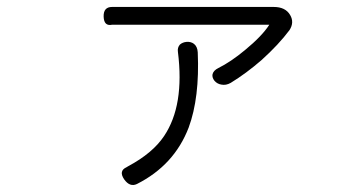

<svg xmlns="http://www.w3.org/2000/svg" viewBox="-20 -569 1040 558"><path d="M305.7 -548.8Q280.3 -548.8 281.2 -520.5Q282.2 -492.2 305.7 -497.1H762.7Q741.2 -463.9 692.4 -423.8Q651.4 -389.6 614.3 -371.1Q600.6 -364.3 597.7 -353.5Q595.7 -343.8 603.5 -334Q611.3 -325.2 623 -323.2Q636.7 -320.3 650.4 -328.1Q695.3 -355.5 740.2 -394.5Q790 -439.5 821.3 -481.4Q835.9 -503.9 823.2 -525.4Q809.6 -548.8 775.4 -548.8ZM497.1 -418Q516.6 -262.7 457 -173.8Q423.8 -124 352.5 -85.9L347.7 -83Q324.2 -72.3 340.8 -47.9Q357.4 -24.4 377.9 -34.2Q486.3 -88.9 528.3 -198.2Q560.5 -285.2 554.7 -417Q553.7 -433.6 543.9 -441.4Q535.2 -448.2 522.5 -447.3Q510.7 -446.3 502.9 -439.5Q495.1 -430.7 497.1 -418Z"/></svg>

Font: Gulim
Style: Regular
Weight: 400
Version: Version 2.21